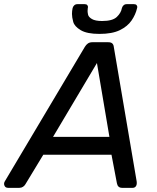

<svg xmlns="http://www.w3.org/2000/svg" viewBox="-60 -903 753 923"><path d="M-37 -31 348 -678Q354 -688 362.5 -694Q371 -700 384 -700H460Q474 -700 480 -694Q486 -688 487 -678L597 -31Q599 -16 593.5 -8Q588 0 578 0H527Q506 0 502 -22L476 -159H148L62 -17Q58 -10 50.5 -5Q43 0 33 0H-21Q-34 0 -38.5 -10.5Q-43 -21 -37 -31ZM466 -245 406 -600 195 -245ZM418 -740Q358 -740 328 -758Q298 -776 292 -798Q286 -820 286 -836Q286 -850 289 -864Q291 -872 297 -877.5Q303 -883 312 -883H347Q356 -883 359.5 -878.5Q363 -874 363 -869Q363 -867 362 -864Q361 -857 361 -850Q361 -843 363.5 -832Q366 -821 382 -811.5Q398 -802 431 -802Q481 -802 501.5 -821.5Q522 -841 526 -864Q528 -872 534 -877.5Q540 -883 549 -883H584Q593 -883 596.5 -878.5Q600 -874 600 -869Q600 -867 599 -864Q592 -833 572.5 -804.5Q553 -776 516 -758Q479 -740 418 -740Z"/></svg>

Font: SVN-Rubik
Style: Italic
Weight: 400
Italic angle: -12°
Designer: Hubert and Fischer
Foundry: Hubert & Fischer
Version: Version 2.101; ttfautohint (v1.8.3)